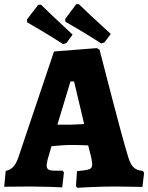

<svg xmlns="http://www.w3.org/2000/svg" viewBox="-28 -883 703 910"><path d="M332 -1 337 -72Q371 -75 385 -78Q399 -81 404 -87Q409 -93 409 -107Q409 -110 405 -134L390 -194Q338 -196 305 -196Q282 -196 238 -192L216 -190L198 -128Q193 -106 193 -100Q193 -85 201.5 -79.5Q210 -74 233 -74H269L275 -66L267 5Q252 4 204.5 2.5Q157 1 118 1L-8 2L-1 -73Q20 -77 34 -91.5Q48 -106 58 -134L228 -639L431 -655L444 -647Q459 -588 505.5 -409Q552 -230 579 -141Q589 -106 604.5 -90.5Q620 -75 649 -73L655 -64L647 3Q633 3 595.5 2Q558 1 517 1Q461 1 407 3.5Q353 6 338 7ZM306 -292Q311 -292 371 -295L323 -497H306L244 -292ZM282 -780 281 -793 333 -863H346Q359 -850 400.5 -811Q442 -772 497 -722L467 -682L452 -677Q399 -711 348 -741.5Q297 -772 282 -780ZM101 -777 100 -791 153 -860 166 -861Q179 -848 220 -809Q261 -770 316 -719L287 -679L271 -674Q218 -708 167 -738.5Q116 -769 101 -777Z"/></svg>

Font: Alegreya ExtraBold
Style: Regular
Weight: 800
Designer: Juan Pablo del Peral
Foundry: Huerta Tipografica
Version: Version 2.007; ttfautohint (v1.6)